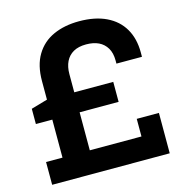

<svg xmlns="http://www.w3.org/2000/svg" viewBox="-108 -837 897 937"><g transform="rotate(-15 340.0 -368.5)"><path d="M41 0V-115H124V-307H41V-384L124 -408V-502Q124 -581 155.5 -633.5Q187 -686 243.5 -711.5Q300 -737 374 -737Q454 -737 510.5 -710Q567 -683 596.5 -632.5Q626 -582 626 -512V-490H497V-506Q497 -544 482 -569Q467 -594 441 -606.5Q415 -619 378 -619Q339 -619 313.5 -604.5Q288 -590 275 -563.5Q262 -537 262 -500V-408H459V-307H262V-115H523V-204H635V0Z"/></g></svg>

Font: Hubot Sans Condensed ExtraLight SemiBold
Style: Regular
Weight: 600
Version: Version 2.000